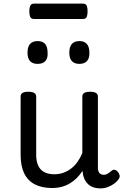

<svg xmlns="http://www.w3.org/2000/svg" viewBox="-20 -1022 685 1061"><path d="M269 17Q211 17 172 -3.5Q133 -24 113.5 -64.5Q94 -105 94 -166V-489Q94 -502 104.5 -508.5Q115 -515 136 -515Q158 -515 169 -508.5Q180 -502 180 -489V-166Q180 -131 191 -107Q202 -83 224.5 -71Q247 -59 280 -59Q308 -59 332 -68Q356 -77 375.5 -92.5Q395 -108 410 -130Q425 -152 435 -177V-489Q435 -502 445.5 -508.5Q456 -515 478 -515Q499 -515 510 -508.5Q521 -502 521 -489V-96Q521 -82 525 -73Q529 -64 536.5 -60Q544 -56 553 -56Q562 -56 569.5 -59.5Q577 -63 584.5 -69Q592 -75 599 -80Q607 -86 616.5 -83Q626 -80 634 -69Q639 -62 641 -52Q643 -42 636 -33Q626 -18 610 -6.5Q594 5 575 12Q556 19 536 19Q512 19 494.5 12.5Q477 6 465 -6Q453 -18 446 -34Q439 -50 437 -69L436 -78Q422 -56 404.5 -38.5Q387 -21 366 -8.5Q345 4 320.5 10.5Q296 17 269 17ZM188 -669Q160 -669 146 -684.5Q132 -700 132 -731Q132 -763 146 -779Q160 -795 188 -795Q216 -795 229.5 -779Q243 -763 243 -731Q245 -700 230.5 -684.5Q216 -669 188 -669ZM419 -669Q391 -669 377 -684.5Q363 -700 363 -731Q363 -763 377 -779Q391 -795 419 -795Q446 -795 460 -779Q474 -763 474 -731Q475 -700 460.5 -684.5Q446 -669 419 -669ZM169 -917Q152 -917 147 -929Q142 -941 142 -959Q142 -978 147 -990Q152 -1002 169 -1002H437Q455 -1002 459.5 -990Q464 -978 464 -959Q464 -941 459.5 -929Q455 -917 437 -917Z"/></svg>

Font: Playwrite PL
Style: Regular
Weight: 400
Designer: Veronika Burian, José Scaglione
Foundry: TypeTogether
Version: Version 1.002